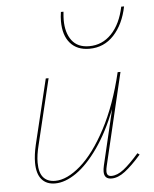

<svg xmlns="http://www.w3.org/2000/svg" viewBox="-50 -700 599 745"><g transform="rotate(-5 250.0 -327.5)"><path d="M471 -80Q435 -39 407.5 -18Q380 3 355 3Q326 3 326 -26Q326 -36 329 -49L380 -265Q346 -178 303.5 -117.5Q261 -57 217.5 -27Q174 3 135 3Q101 3 82.5 -19Q64 -41 64 -84Q64 -114 73 -153L134 -406H145L84 -152Q74 -113 74 -83Q74 -44 90 -25.5Q106 -7 136 -7Q182 -7 235 -53Q288 -99 336 -189.5Q384 -280 414 -406H425L340 -47Q337 -35 337 -26Q337 -7 355 -7Q378 -7 403 -26.5Q428 -46 463 -86ZM212 -622Q212 -639 215 -658H225Q223 -636 223 -626Q223 -576 245.5 -546Q268 -516 313 -516Q364 -516 400 -553.5Q436 -591 450 -658H461Q447 -589 408.5 -547.5Q370 -506 313 -506Q265 -506 238.5 -536.5Q212 -567 212 -622Z"/></g></svg>

Font: Ysabeau Hairline
Style: Italic
Weight: 100
Italic angle: -12°
Designer: Christian Thalmann (Catharsis Fonts)
Version: Version 0.003